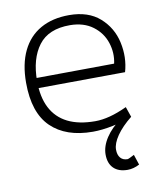

<svg xmlns="http://www.w3.org/2000/svg" viewBox="-79 -552 663 809"><g transform="rotate(-10 252.5 -147.5)"><path d="M402.3 194.8Q363.8 194.8 342.5 174.1Q321.3 153.3 321.3 115.2Q321.3 80.1 345 43.9Q368.7 7.8 412.1 -22.9H455.1Q413.6 10.3 390.9 43.2Q368.2 76.2 368.2 102.5Q368.2 125 378.9 137.7Q389.6 150.4 409.2 150.4Q413.6 150.4 438.5 137.2L453.1 181.2Q427.2 194.8 402.3 194.8ZM286.1 11.2Q170.9 11.2 107.4 -50.5Q43.9 -112.3 43.9 -240.7Q43.9 -320.8 71 -376.7Q98.1 -432.6 149.2 -461.4Q200.2 -490.2 271.5 -490.2Q353.5 -490.2 402.6 -446.8Q451.7 -403.3 465.8 -338.4Q480 -273.4 462.4 -212.4L68.4 -209.5L72.8 -252.9L423.3 -255.9Q433.1 -300.3 418.7 -344.7Q404.3 -389.2 365.7 -418.2Q327.1 -447.3 268.1 -447.8Q175.8 -448.2 133.3 -391.6Q90.8 -335 90.8 -240.2Q90.8 -171.4 114.7 -124.8Q138.7 -78.1 186 -54.4Q233.4 -30.8 303.2 -30.8Q333 -30.8 366.5 -39.6Q399.9 -48.3 439.9 -66.9L455.1 -22.9Q419.9 -8.3 372.3 1.5Q324.7 11.2 286.1 11.2Z"/></g></svg>

Font: DavidDev Light
Style: Regular
Weight: 300
Designer: David.dev
Foundry: David.dev
Version: Version 1.001;FEAKit 1.0